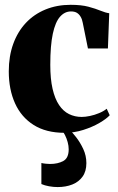

<svg xmlns="http://www.w3.org/2000/svg" viewBox="-20 -541 492 798"><path d="M248.5 11Q171.5 11 120 -21.5Q68.5 -54 42.5 -111.5Q16.5 -169 16.5 -244.5Q16.5 -307.5 35 -358.5Q53.5 -409.5 87.5 -445.8Q121.5 -482 169 -501.5Q216.5 -521 273.5 -521Q318 -521 347.8 -513Q377.5 -505 398 -496.5Q418.5 -488 434 -486L428.5 -339.5H345.5L324 -446Q321.5 -460.5 315.2 -471.2Q309 -482 299.5 -487.8Q290 -493.5 275 -493.5Q249 -493.5 229.5 -471.5Q210 -449.5 199.5 -400.8Q189 -352 189 -271.5Q189 -213 198.5 -171.8Q208 -130.5 225.5 -104.5Q243 -78.5 267 -66.8Q291 -55 319.5 -55Q334.5 -55 353.8 -59Q373 -63 391.8 -70.8Q410.5 -78.5 423.5 -89L436 -62Q422.5 -47 393.2 -30Q364 -13 326.2 -1Q288.5 11 248.5 11ZM219.5 236.5Q202 236.5 184 233.2Q166 230 152 224V136.5Q160.5 138.5 171 139.5Q181.5 140.5 188 140.5Q220.5 140.5 243 128.2Q265.5 116 265.5 79.5Q265.5 65 261.2 49.5Q257 34 250 20.2Q243 6.5 235 -2.5L252.5 -6.5L267.5 -2.5Q279.5 7.5 296.2 29Q313 50.5 326 78.2Q339 106 339 137Q339 171 323.2 193Q307.5 215 280.5 225.8Q253.5 236.5 219.5 236.5Z"/></svg>

Font: Merriweather 144pt ExtraBold
Style: Regular
Weight: 800
Version: Version 2.100